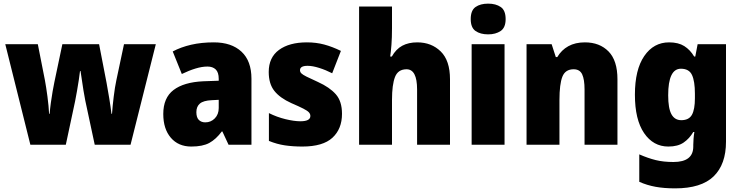

<svg xmlns="http://www.w3.org/2000/svg" viewBox="-20 -796 4073 1056"><path d="M449 -243Q444 -268 439 -299Q434 -330 430 -358.5Q426 -387 423 -405H420Q418 -386 413.5 -356.5Q409 -327 403.5 -295.5Q398 -264 393 -239L342 0H147L9 -553H188L227 -355Q234 -318 241 -265Q248 -212 250 -170H253Q255 -196 259.5 -229.5Q264 -263 269.5 -294Q275 -325 279 -344L323 -553H525L566 -341Q573 -303 581 -254.5Q589 -206 593 -170H596Q599 -212 605.5 -265Q612 -318 620 -355L662 -553H837L698 0H501Z M1156 -563Q1253 -563 1308 -512Q1363 -461 1363 -363V0H1237L1203 -73H1200Q1168 -30 1131.5 -10Q1095 10 1032 10Q961 10 919.5 -38.5Q878 -87 878 -169Q878 -258 934.5 -301Q991 -344 1098 -349L1183 -352V-362Q1183 -398 1166.5 -414Q1150 -430 1121 -430Q1091 -430 1055 -419Q1019 -408 980 -389L930 -513Q975 -537 1031.5 -550Q1088 -563 1156 -563ZM1145 -245Q1099 -243 1079.5 -226.5Q1060 -210 1060 -179Q1060 -150 1073.5 -136.5Q1087 -123 1109 -123Q1140 -123 1161.5 -145Q1183 -167 1183 -202V-247Z M1861 -170Q1861 -87 1808.5 -38.5Q1756 10 1643 10Q1591 10 1547 3.5Q1503 -3 1459 -21V-174Q1503 -152 1550.5 -140.5Q1598 -129 1632 -129Q1687 -129 1687 -158Q1687 -169 1679 -178Q1671 -187 1648.5 -198.5Q1626 -210 1582 -229Q1520 -257 1489 -296Q1458 -335 1458 -400Q1458 -480 1514.5 -521.5Q1571 -563 1668 -563Q1719 -563 1763.5 -551Q1808 -539 1855 -516L1807 -393Q1772 -411 1735.5 -422.5Q1699 -434 1672 -434Q1630 -434 1630 -410Q1630 -400 1637.5 -392.5Q1645 -385 1666 -374.5Q1687 -364 1729 -345Q1793 -316 1827 -277.5Q1861 -239 1861 -170Z M2136 -641Q2136 -589 2133 -550Q2130 -511 2126 -485H2135Q2158 -526 2192.5 -544.5Q2227 -563 2275 -563Q2353 -563 2404 -513Q2455 -463 2455 -360V0H2274V-304Q2274 -415 2216 -415Q2169 -415 2152.5 -372.5Q2136 -330 2136 -247V0H1955V-760H2136Z M2665 -776Q2707 -776 2734 -757.5Q2761 -739 2761 -691Q2761 -644 2733.5 -625.5Q2706 -607 2665 -607Q2622 -607 2595.5 -625.5Q2569 -644 2569 -691Q2569 -739 2595.5 -757.5Q2622 -776 2665 -776ZM2755 -553V0H2574V-553Z M3197 -563Q3278 -563 3327 -513Q3376 -463 3376 -360V0H3195V-304Q3195 -359 3182 -387Q3169 -415 3135 -415Q3089 -415 3073 -374Q3057 -333 3057 -246V0H2876V-553H3014L3037 -482H3045Q3068 -521 3106 -542Q3144 -563 3197 -563Z M3660 -563Q3711 -563 3743.5 -542.5Q3776 -522 3798 -485H3804L3817 -553H3973V-17Q3973 108 3905 174Q3837 240 3693 240Q3633 240 3586 231.5Q3539 223 3496 204V53Q3544 74 3586.5 84.5Q3629 95 3684 95Q3793 95 3793 10V1Q3793 -13 3794.5 -32.5Q3796 -52 3799 -70H3793Q3772 -34 3740 -12Q3708 10 3656 10Q3573 10 3522.5 -64Q3472 -138 3472 -275Q3472 -413 3523.5 -488Q3575 -563 3660 -563ZM3725 -418Q3655 -418 3655 -272Q3655 -200 3673 -167.5Q3691 -135 3727 -135Q3769 -135 3785.5 -164.5Q3802 -194 3802 -256V-281Q3802 -349 3786 -383.5Q3770 -418 3725 -418Z"/></svg>

Font: Noto Sans Lao SemiCondensed Black
Style: Regular
Weight: 900
Width: 4
Designer: Monotype Design Team
Foundry: Monotype Imaging Inc.
Version: Version 2.003; ttfautohint (v1.8.4.7-5d5b)